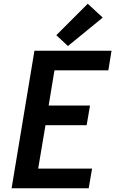

<svg xmlns="http://www.w3.org/2000/svg" viewBox="-20 -1006 616 1026"><path d="M42 0H454L472 -105H184L223 -337H443L461 -442H240L271 -630H559L576 -735H164ZM343 -760 529 -912 449 -986 281 -818Z"/></svg>

Font: Iosevka Sparkle Oblique
Style: Bold
Weight: 700
Italic angle: -9°
Designer: Belleve Invis
Foundry: Belleve Invis
Version: Version 4.5.0; ttfautohint (v1.8.3)